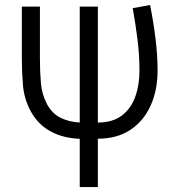

<svg xmlns="http://www.w3.org/2000/svg" viewBox="-20 -555 719 777"><path d="M376 6.3V202.1H302.7V6.8Q233.9 3.9 183.6 -23.9Q133.3 -51.8 104.5 -104.5Q77.6 -154.3 73 -209.5Q68.4 -264.6 68.4 -316.4V-528.3H141.6V-316.4Q141.6 -265.1 145.5 -219Q149.4 -172.9 170.4 -133.3Q191.4 -94.7 225.6 -78.1Q259.8 -61.5 302.7 -59.1V-528.3H376V-59.1Q435.5 -59.1 472.7 -87.2Q509.8 -115.2 527.1 -162.8Q544.4 -210.4 544.4 -269Q544.4 -331.1 536.6 -394Q528.8 -457 517.1 -522L587.4 -534.7Q601.1 -466.3 609.4 -398.4Q617.7 -330.6 617.7 -269.5Q617.7 -189.9 589.6 -127.7Q561.5 -65.4 507.6 -29.5Q453.6 6.3 376 6.3Z"/></svg>

Font: Gidole
Style: Regular
Weight: 400
Version: Version 2.100; ttfautohint (v1.8.4.7-5d5b)